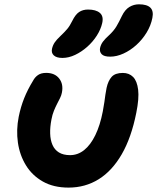

<svg xmlns="http://www.w3.org/2000/svg" viewBox="-20 -843 715 873"><path d="M291.6 10Q223.6 10 175 -17.5Q126.4 -45 98 -91.3Q69.6 -137.6 61.4 -194.7Q53.2 -251.8 65 -311.8Q74 -356.4 89.7 -395.9Q105.4 -435.4 130.4 -476.2Q138.6 -492 152.8 -501.8Q167 -511.6 190 -511.6Q229.2 -511.6 249.2 -485.9Q269.2 -460.2 261.4 -421.6Q259.2 -409.6 253.1 -397.3Q247 -385 239.6 -370.8Q232.2 -356.6 225.1 -339.1Q218 -321.6 214 -300.2Q207.2 -265.6 208.1 -236Q209 -206.4 218.6 -184.2Q228.2 -162 248 -149.8Q267.8 -137.6 298.6 -137.6Q333.8 -137.6 362.8 -160.8Q391.8 -184 413.5 -228.6Q435.2 -273.2 447.4 -336.4Q452.4 -362 454.7 -379.8Q457 -397.6 459.2 -412.4Q461.4 -427.2 464.6 -443.4Q471.6 -475.6 487.6 -493.5Q503.6 -511.4 538.4 -511.4Q567 -511.4 585.1 -493.2Q603.2 -475 608.1 -435.2Q613 -395.4 599.6 -329.6Q577.2 -217.2 533.6 -141.7Q490 -66.2 428.8 -28.1Q367.6 10 291.6 10ZM481 -585.4Q453 -585.4 442.5 -596.4Q432 -607.4 434.8 -624Q438.4 -640.8 448.3 -653.9Q458.2 -667 476.2 -683.2Q497.8 -703.4 509.4 -723Q521 -742.6 534 -770Q548 -799 568.1 -811.2Q588.2 -823.4 611.8 -823.4Q648.2 -823.4 663.7 -808.2Q679.2 -793 672.8 -761.4Q666 -726.6 646.5 -694.7Q627 -662.8 599.6 -638.1Q572.2 -613.4 541.2 -599.4Q510.2 -585.4 481 -585.4ZM263.8 -579.6Q237 -579.6 224.6 -591.2Q212.2 -602.8 216.6 -621.8Q220.2 -637.4 228.6 -649.9Q237 -662.4 254.6 -679Q274.2 -697.6 285.8 -711.4Q297.4 -725.2 308.4 -747.6Q322.8 -777.2 339.8 -788.4Q356.8 -799.6 380.2 -799.6Q416 -799.6 433.9 -784.5Q451.8 -769.4 444.8 -738.2Q438.2 -709.2 420.1 -680.9Q402 -652.6 376.3 -629.9Q350.6 -607.2 321.5 -593.4Q292.4 -579.6 263.8 -579.6Z"/></svg>

Font: Shantell Sans Light
Style: Italic
Weight: 300
Italic angle: -11°
Designer: Stephen Nixon, Anya Danilova, Shantell Martin
Foundry: Arrow Type
Version: Version 1.008;[ac192a2d6]